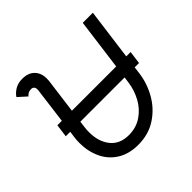

<svg xmlns="http://www.w3.org/2000/svg" viewBox="-177 -876 1064 1064"><g transform="rotate(-45 355.5 -344.0)"><path d="M653 -305H619L614 -265Q605 -194 569 -130.5Q533 -67 472 -27Q411 13 330 13Q258 13 207.5 -18.5Q157 -50 131.5 -104.5Q106 -159 106 -225Q106 -247 109 -269L114 -305H79L89 -381H124L151 -590Q152 -593 152 -599Q152 -611 146 -618.5Q140 -626 128 -626Q103 -626 89 -607L39 -652Q52 -672 76 -686.5Q100 -701 133 -701Q180 -701 205.5 -675Q231 -649 231 -606Q231 -593 230 -586L203 -381H550L590 -683H669L629 -381H663ZM540 -305H193L188 -265Q186 -253 186 -228Q186 -155 223.5 -108.5Q261 -62 331 -62Q389 -62 433 -92Q477 -122 502.5 -169.5Q528 -217 535 -269Z"/></g></svg>

Font: Bellota
Style: Bold Italic
Weight: 700
Italic angle: -7.5°
Designer: Kemie Guaida
Foundry: Kemie Guaida
Version: Version 4.001